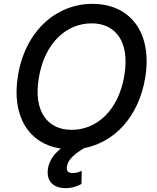

<svg xmlns="http://www.w3.org/2000/svg" viewBox="-20 -757 808 986"><path d="M725.5 -356.5C764.6 -592.7 646 -737.2 455.3 -737.2C269.2 -737.2 110.8 -599.4 72.4 -370C36.9 -156.2 131 -17.8 292.3 6C250 39.1 229 78.1 225.5 115.4C219.1 176.1 257.1 209.2 316.8 209.2C351.6 209.2 380.7 197.8 398.1 187.9L399.9 120.4C389.2 125 373.6 131.7 354 131.7C327.4 131.7 319.6 119 323.9 96.9C329.9 59.3 367.9 30.2 412.3 3.6C566.8 -25.9 691.8 -155.9 725.5 -356.5ZM179.3 -356.5C208.5 -536.9 321.7 -637.1 450.6 -637.1C572.4 -637.1 647.7 -544 618.6 -370C589.1 -189.6 476.6 -90.2 347.7 -90.2C226.2 -90.2 149.9 -182.5 179.3 -356.5Z"/></svg>

Font: Magic Ui Pro Medium
Style: Italic
Weight: 500
Italic angle: -9.39999°
Designer: Stefan Endress, Andreas Faust
Version: Version 1.000;FEAKit 1.0